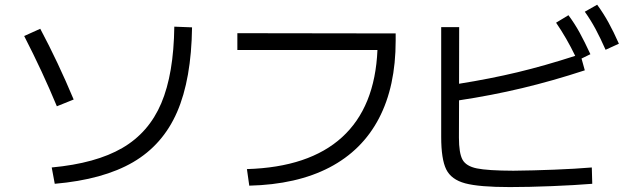

<svg xmlns="http://www.w3.org/2000/svg" viewBox="-20 -799 2633 803"><path d="M709 -687.5 783.2 -684.6Q780.3 -467.8 720.7 -330.6Q661.1 -193.4 536.4 -120.6Q411.6 -47.9 209 -30.3L196.3 -98.6Q380.9 -115.7 491.7 -180.2Q602.5 -244.6 654.5 -367.2Q706.5 -489.7 709 -687.5ZM81.1 -648.4 148.4 -678.7Q222.7 -539.1 288.1 -382.8L217.8 -354.5Q157.7 -499.5 81.1 -648.4Z M1558.6 -589.8H972.7V-660.2L1634.8 -659.2V-628.9Q1634.8 -437.5 1564.7 -303.7Q1494.6 -169.9 1357.9 -98.6Q1221.2 -27.3 1022.5 -22.5L1012.7 -91.8Q1272.9 -99.6 1410.6 -225.1Q1548.3 -350.6 1558.6 -589.8Z M1825.2 -226.6V-685.5H1900.4L1899.9 -448.7Q2031.2 -469.7 2144.3 -496.8Q2257.3 -523.9 2385.7 -565.4Q2350.1 -639.2 2305.7 -704.1L2357.4 -735.4Q2383.3 -700.7 2404.3 -662.4Q2425.3 -624 2449.2 -572.3L2412.1 -554.2L2425.8 -504.9Q2291.5 -460.9 2163.8 -430.4Q2036.1 -399.9 1899.9 -379.4L1899.4 -223.6Q1899.4 -158.7 1914.3 -131.3Q1929.2 -104 1974.4 -94.7Q2019.5 -85.4 2127 -85Q2210.4 -85.9 2298.3 -89.4Q2386.2 -92.8 2455.1 -98.6L2457 -30.3Q2383.8 -24.4 2287.1 -20.5Q2190.4 -16.6 2112.3 -16.6Q1984.4 -16.6 1925.8 -32.2Q1867.2 -47.9 1846.2 -90.6Q1825.2 -133.3 1825.2 -226.6ZM2425.8 -750 2477.5 -779.3Q2503.9 -743.2 2525.1 -704.6Q2546.4 -666 2568.4 -616.2L2512.7 -590.8Q2490.7 -640.6 2470.5 -678.2Q2450.2 -715.8 2425.8 -750Z"/></svg>

Font: Pretendard GOV
Style: Regular
Weight: 400
Designer: Base glyphs from Inter by Rasmus Andersson; Hangeul glyphs from Noto Sans CJK(Source Han Sans) by Jang Soo-young and Kan
Foundry: Kil Hyung-jin
Version: Version 1.309